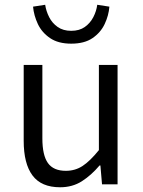

<svg xmlns="http://www.w3.org/2000/svg" viewBox="-20 -771 599 803"><path d="M231.4 12.2Q152.8 12.2 116 -37.1Q79.1 -86.4 79.1 -182.1V-499.5H157.2V-192.4Q157.2 -121.6 180.4 -89.1Q203.6 -56.6 255.4 -56.6Q294.4 -56.6 325.4 -76.9Q356.4 -97.2 393.6 -143.1V-499.5H471.7V0H406.7L399.9 -79.1H396.5Q361.8 -38.1 322.3 -12.9Q282.7 12.2 231.4 12.2ZM277.8 -588.4Q223.6 -588.4 189.5 -611.6Q155.3 -634.8 138.4 -670.4Q121.6 -706.1 118.2 -743.2L168.9 -751Q172.9 -724.6 185.5 -699.5Q198.2 -674.3 221.2 -658.2Q244.1 -642.1 277.8 -642.1Q312 -642.1 334.7 -658.2Q357.4 -674.3 370.4 -699.5Q383.3 -724.6 386.7 -751L437.5 -743.2Q434.6 -706.1 417.7 -670.4Q400.9 -634.8 366.9 -611.6Q333 -588.4 277.8 -588.4Z"/></svg>

Font: Akatab
Style: Regular
Weight: 400
Designer: SIL Global
Foundry: SIL Global
Version: Version 4.100